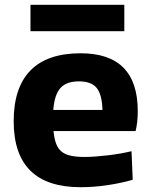

<svg xmlns="http://www.w3.org/2000/svg" viewBox="-20 -771 630 800"><path d="M316 9Q37 9 37 -266Q37 -406 107 -477.5Q177 -549 316 -549Q554 -549 554 -308Q554 -261 545 -225H203Q206 -193 214 -172Q222 -151 237 -139Q252 -127 275.5 -122Q299 -117 332 -117Q354 -117 379.5 -119Q405 -121 431 -124Q457 -127 482 -131.5Q507 -136 528 -141L533 -22Q485 -8 428 0.5Q371 9 316 9ZM309 -432Q257 -432 232 -404.5Q207 -377 202 -313H407Q405 -378 382.5 -405Q360 -432 309 -432ZM107 -751H498V-641H107Z"/></svg>

Font: Encode Sans Normal
Style: Bold
Weight: 700
Designer: Pablo Impallari, Andres Torresi
Foundry: Pablo Impallari, Andres Torresi
Version: Version 1.000; ttfautohint (v1.00) -l 8 -r 50 -G 200 -x 14 -